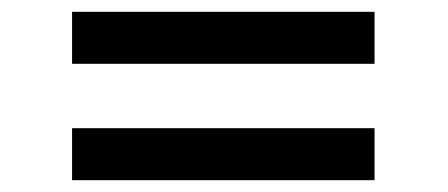

<svg xmlns="http://www.w3.org/2000/svg" viewBox="-20 -415 758 325"><path d="M102 -395V-307H614V-395ZM102 -198V-110H614V-198Z"/></svg>

Font: Reem Kufi
Style: Regular
Weight: 400
Designer: Khaled Hosny
Version: Version 0.007